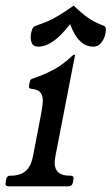

<svg xmlns="http://www.w3.org/2000/svg" viewBox="-46 -661 396 681"><path d="M203.5 -38Q216.5 -38 214.5 -25L212.5 -13Q209.5 0 194.5 0H-14Q-29 0 -26 -13L-24 -25Q-22 -38 -9 -38H-7Q26 -38 45 -54.5Q64 -71 70.8 -106L100.2 -259Q105 -284 105.8 -302.2Q106.5 -320.5 97.8 -332.2Q89 -344 65 -346Q54.2 -347 57 -358L60 -373Q61 -378 64.9 -380.1Q68.8 -382.2 75 -384Q112.5 -397 145 -414.5Q177.5 -432 210 -462.8Q214.8 -467 217.5 -467H218.5Q220.5 -467 220.2 -465.8L150.5 -107Q143.5 -72 156 -55Q168.5 -38 200.5 -38ZM202.8 -575.5Q188.5 -556.8 170.6 -538.4Q152.8 -520 131.8 -507.8Q110.8 -495.5 88.8 -495.5Q71.8 -495.5 66.2 -509.9Q60.8 -524.2 64.2 -543.2Q66.2 -552 69 -558.8Q71.8 -565.5 78.5 -568.8Q102.8 -576.8 121.8 -585Q140.8 -593.2 162.4 -606.1Q184 -619 215.2 -641Q238.5 -619 255.1 -606.1Q271.8 -593.2 287.2 -585Q302.8 -576.8 323.8 -568.8Q329.5 -565.5 329.5 -558.8Q329.5 -552 328.2 -543.2Q324.8 -524.2 313.6 -509.9Q302.5 -495.5 285 -495.5Q262.8 -495.5 246.8 -507.8Q230.8 -520 220 -538.4Q209.2 -556.8 202.8 -575.5Z"/></svg>

Font: Young Serif Light
Style: Italic
Weight: 300
Italic angle: -10.979°
Designer: Bastien Sozeau
Foundry: NBR — Bastien Sozeau
Version: Version 5.001